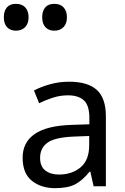

<svg xmlns="http://www.w3.org/2000/svg" viewBox="-72 -971 653 1001"><path d="M288 -545Q386 -545 433 -502Q480 -459 480 -365V0H416L399 -76H395Q360 -32 321.5 -11Q283 10 215 10Q142 10 94 -28.5Q46 -67 46 -149Q46 -229 109 -272.5Q172 -316 303 -320L394 -323V-355Q394 -422 365 -448Q336 -474 283 -474Q241 -474 203 -461.5Q165 -449 132 -433L105 -499Q140 -518 188 -531.5Q236 -545 288 -545ZM314 -259Q214 -255 175.5 -227Q137 -199 137 -148Q137 -103 164.5 -82Q192 -61 235 -61Q303 -61 348 -98.5Q393 -136 393 -214V-262ZM211 -811Q182 -811 165 -829Q148 -847 148 -881Q148 -914 164 -932.5Q180 -951 211 -951Q243 -951 260 -932Q277 -913 277 -881Q277 -848 259 -829.5Q241 -811 211 -811ZM11 -811Q-18 -811 -35 -829Q-52 -847 -52 -881Q-52 -914 -36 -932.5Q-20 -951 11 -951Q43 -951 60 -932Q77 -913 77 -881Q77 -848 59 -829.5Q41 -811 11 -811Z"/></svg>

Font: Noto Sans Tifinagh Tawellemmet
Style: Regular
Weight: 400
Designer: JamraPatel
Foundry: JamraPatel LLC
Version: Version 2.006; ttfautohint (v1.8.4.7-5d5b)